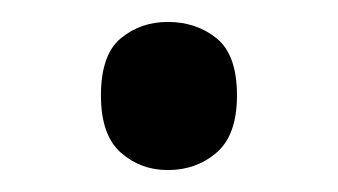

<svg xmlns="http://www.w3.org/2000/svg" viewBox="-20 -141 308 175"><path d="M72 -54Q72 -91 90 -106Q108 -121 133 -121Q159 -121 177.5 -106Q196 -91 196 -54Q196 -18 177.5 -2Q159 14 133 14Q108 14 90 -2Q72 -18 72 -54Z"/></svg>

Font: hextamil15
Style: Book
Weight: 400
Designer: Jelle Bosma - Monotype Design Team
Foundry: Monotype Imaging Inc.
Version: Version 2.003